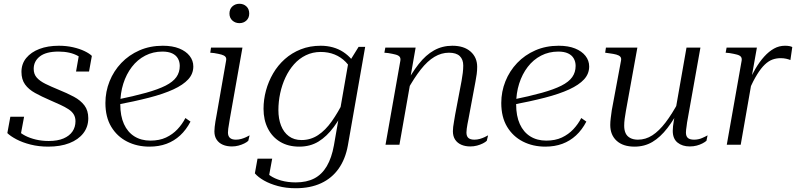

<svg xmlns="http://www.w3.org/2000/svg" viewBox="-20 -769 4229 1020"><path d="M236 10Q186 10 142.5 -1Q99 -12 67 -29Q35 -46 19 -62L35 -149H108L88 -42Q82 -47 78 -53.5Q74 -60 72.5 -66.5Q71 -73 71 -79Q89 -61 114 -48Q139 -35 171 -27.5Q203 -20 239 -20Q286 -20 317.5 -33.5Q349 -47 365 -70.5Q381 -94 381 -125Q381 -146 371.5 -161.5Q362 -177 343.5 -189Q325 -201 300 -212.5Q275 -224 245 -237Q201 -256 166.5 -275Q132 -294 113 -320.5Q94 -347 94 -387Q94 -430 119.5 -461Q145 -492 189.5 -509Q234 -526 293 -526Q333 -526 368 -518Q403 -510 429 -497.5Q455 -485 468 -472L453 -389H384L401 -486Q411 -480 418 -473Q425 -466 429 -457Q433 -448 432 -439Q418 -458 396.5 -470.5Q375 -483 348.5 -489Q322 -495 291 -495Q225 -495 192 -469.5Q159 -444 159 -403Q159 -375 175.5 -356.5Q192 -338 221.5 -323.5Q251 -309 290 -293Q337 -274 372.5 -255Q408 -236 428.5 -209Q449 -182 449 -141Q449 -95 422.5 -61Q396 -27 348.5 -8.5Q301 10 236 10Z M774 10Q708 10 655 -17Q602 -44 571 -95.5Q540 -147 540 -222Q540 -282 562 -337Q584 -392 624.5 -434.5Q665 -477 721 -501.5Q777 -526 845 -526Q896 -526 932 -511.5Q968 -497 987.5 -472Q1007 -447 1007 -416Q1007 -377 980 -347.5Q953 -318 901 -294Q849 -270 771.5 -250Q694 -230 593 -211L598 -239Q691 -258 755.5 -276Q820 -294 859.5 -314Q899 -334 917 -359.5Q935 -385 935 -419Q935 -441 925 -458.5Q915 -476 894.5 -485.5Q874 -495 843 -495Q793 -495 751.5 -473.5Q710 -452 680.5 -413.5Q651 -375 635 -324.5Q619 -274 619 -215Q619 -153 638.5 -110Q658 -67 694 -44.5Q730 -22 779 -22Q827 -22 862 -38.5Q897 -55 922.5 -82Q948 -109 965 -142L992 -123Q969 -79 937 -49.5Q905 -20 864.5 -5Q824 10 774 10Z M1119 -71Q1119 -82 1120.5 -95Q1122 -108 1124.5 -124Q1127 -140 1131 -160L1181 -446Q1184 -460 1177.5 -467.5Q1171 -475 1156.5 -479Q1142 -483 1118 -487L1097 -489L1101 -516H1268L1201 -138Q1199 -124 1196.5 -110Q1194 -96 1192.5 -85Q1191 -74 1191 -65Q1191 -46 1201.5 -36.5Q1212 -27 1233 -27Q1248 -27 1262 -31Q1276 -35 1287.5 -40.5Q1299 -46 1306 -50L1299 -21Q1292 -14 1278 -7Q1264 0 1247 4.5Q1230 9 1212 9Q1185 9 1164 0Q1143 -9 1131 -27Q1119 -45 1119 -71ZM1199 -697Q1199 -721 1214.5 -735Q1230 -749 1252 -749Q1274 -749 1289 -735Q1304 -721 1304 -697Q1304 -674 1289 -660Q1274 -646 1252 -646Q1230 -646 1214.5 -660Q1199 -674 1199 -697Z M1754 3 1832 -445 1841 -449 1885 -520H1920L1828 4Q1815 76 1779 127Q1743 178 1685.5 204.5Q1628 231 1551 231Q1500 231 1457 219.5Q1414 208 1382.5 190Q1351 172 1334 152L1348 74H1426L1407 177Q1398 176 1392 172.5Q1386 169 1383 162Q1380 155 1379.5 146Q1379 137 1382 125Q1390 146 1414 163Q1438 180 1473.5 190Q1509 200 1551 200Q1609 200 1649.5 179Q1690 158 1716 114Q1742 70 1754 3ZM1878 -403 1858 -373Q1843 -413 1817 -439.5Q1791 -466 1757.5 -479.5Q1724 -493 1684 -493Q1641 -493 1605 -475.5Q1569 -458 1542 -427.5Q1515 -397 1496.5 -357.5Q1478 -318 1468.5 -273.5Q1459 -229 1459 -184Q1459 -138 1473 -102Q1487 -66 1514.5 -45.5Q1542 -25 1582 -25Q1630 -25 1669.5 -51Q1709 -77 1742.5 -124.5Q1776 -172 1807 -234L1823 -213Q1790 -144 1753 -94Q1716 -44 1672 -17Q1628 10 1570 10Q1511 10 1468.5 -15.5Q1426 -41 1403 -86.5Q1380 -132 1380 -191Q1380 -240 1393 -288Q1406 -336 1431 -379Q1456 -422 1493 -455Q1530 -488 1578 -507Q1626 -526 1684 -526Q1718 -526 1748.5 -517.5Q1779 -509 1804 -492.5Q1829 -476 1848 -453.5Q1867 -431 1878 -403Z M2028 0H2102L2163 -347L2160 -356L2188 -516H2027L2022 -489L2043 -487Q2067 -483 2082 -479Q2097 -475 2103 -467.5Q2109 -460 2107 -447ZM2469 -138 2506 -336Q2510 -356 2512.5 -375.5Q2515 -395 2515 -414Q2515 -464 2480 -495Q2445 -526 2383 -526Q2330 -526 2286 -501.5Q2242 -477 2204 -428.5Q2166 -380 2129 -310L2143 -288Q2180 -355 2215.5 -400Q2251 -445 2288 -467Q2325 -489 2365 -489Q2404 -489 2422.5 -471Q2441 -453 2441 -421Q2441 -402 2438.5 -381.5Q2436 -361 2432 -339L2398 -160Q2395 -140 2392 -124Q2389 -108 2387.5 -95Q2386 -82 2386 -72Q2386 -45 2398 -27Q2410 -9 2431 0Q2452 9 2478 9Q2497 9 2514 4.5Q2531 0 2545 -7Q2559 -14 2566 -21L2573 -50Q2566 -46 2554.5 -40.5Q2543 -35 2529 -31Q2515 -27 2500 -27Q2479 -27 2468.5 -36Q2458 -45 2458 -65Q2458 -74 2459.5 -85Q2461 -96 2463.5 -110Q2466 -124 2469 -138Z M2877 10Q2811 10 2758 -17Q2705 -44 2674 -95.5Q2643 -147 2643 -222Q2643 -282 2665 -337Q2687 -392 2727.5 -434.5Q2768 -477 2824 -501.5Q2880 -526 2948 -526Q2999 -526 3035 -511.5Q3071 -497 3090.5 -472Q3110 -447 3110 -416Q3110 -377 3083 -347.5Q3056 -318 3004 -294Q2952 -270 2874.5 -250Q2797 -230 2696 -211L2701 -239Q2794 -258 2858.5 -276Q2923 -294 2962.5 -314Q3002 -334 3020 -359.5Q3038 -385 3038 -419Q3038 -441 3028 -458.5Q3018 -476 2997.5 -485.5Q2977 -495 2946 -495Q2896 -495 2854.5 -473.5Q2813 -452 2783.5 -413.5Q2754 -375 2738 -324.5Q2722 -274 2722 -215Q2722 -153 2741.5 -110Q2761 -67 2797 -44.5Q2833 -22 2882 -22Q2930 -22 2965 -38.5Q3000 -55 3025.5 -82Q3051 -109 3068 -142L3095 -123Q3072 -79 3040 -49.5Q3008 -20 2967.5 -5Q2927 10 2877 10Z M3305 -179Q3301 -157 3298.5 -137.5Q3296 -118 3296 -101Q3296 -78 3303.5 -61.5Q3311 -45 3328 -36Q3345 -27 3369 -27Q3410 -27 3445.5 -50Q3481 -73 3515.5 -118Q3550 -163 3586 -230L3600 -208Q3563 -137 3525.5 -88.5Q3488 -40 3446 -15Q3404 10 3351 10Q3290 10 3256 -21Q3222 -52 3222 -105Q3222 -122 3224.5 -141.5Q3227 -161 3230 -183L3279 -446Q3282 -460 3275.5 -467.5Q3269 -475 3254.5 -479Q3240 -483 3216 -486L3195 -489L3199 -516H3366ZM3630 -118Q3629 -108 3627.5 -98.5Q3626 -89 3625 -80.5Q3624 -72 3624 -65Q3624 -45 3634.5 -36Q3645 -27 3667 -27Q3690 -27 3709.5 -35.5Q3729 -44 3739 -50L3733 -21Q3725 -14 3711.5 -7Q3698 0 3681 4.5Q3664 9 3644 9Q3605 9 3579.5 -11.5Q3554 -32 3554 -74Q3554 -85 3555.5 -98.5Q3557 -112 3559.5 -127Q3562 -142 3565 -156V-163L3627 -516H3701Z M3841 0H3915L3976 -349L3972 -353L4001 -516H3840L3835 -489L3856 -487Q3880 -483 3895 -479Q3910 -475 3916 -467.5Q3922 -460 3920 -447ZM4189 -519Q4184 -522 4174 -524Q4164 -526 4150 -526Q4119 -526 4092 -511Q4065 -496 4040 -468.5Q4015 -441 3992.5 -402.5Q3970 -364 3949 -316L3959 -290Q3982 -341 4002.5 -374Q4023 -407 4043 -426Q4063 -445 4083.5 -452.5Q4104 -460 4127 -460Q4143 -460 4156.5 -457Q4170 -454 4179 -450Z"/></svg>

Font: Roboto Serif 120pt Expanded Light
Style: Italic
Weight: 300
Width: 7
Italic angle: -10°
Designer: Greg Gazdowicz
Foundry: Commercial Type
Version: Version 1.008